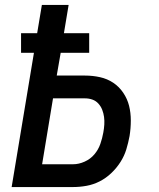

<svg xmlns="http://www.w3.org/2000/svg" viewBox="-20 -755 640 775"><path d="M27 0 117 -542H65V-621H130L149 -735H257L238 -621H340V-542H225L209 -450H323Q354 -450 383.5 -443.5Q413 -437 437 -421Q461 -405 477.5 -380.5Q494 -356 501 -328Q508 -300 508 -268.5Q508 -237 503 -206Q498 -179 490 -152.5Q482 -126 466.5 -101.5Q451 -77 429.5 -56.5Q408 -36 382.5 -23Q357 -10 329.5 -5Q302 0 275 0ZM150 -92H275Q298 -92 321.5 -102.5Q345 -113 361 -132Q377 -151 385 -174Q393 -197 397 -220Q400 -236 401 -252Q402 -268 400 -283Q398 -298 392.5 -312Q387 -326 377 -337Q367 -348 353 -353Q339 -358 323 -358H194Z"/></svg>

Font: Iosevka Curly SmBdExObl
Style: Regular
Weight: 600
Width: 7
Italic angle: -9°
Monospace: yes
Designer: Belleve Invis
Foundry: Belleve Invis
Version: Version 11.1.0; ttfautohint (v1.8.3)